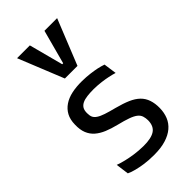

<svg xmlns="http://www.w3.org/2000/svg" viewBox="-256 -888 963 963"><g transform="rotate(-45 226.0 -406.0)"><path d="M80.1 -820.8H170.9L218.8 -639.2H225.6L274.4 -820.8H364.3L267.1 -579.1H177.7ZM49.8 -379.4Q50.3 -415 63.5 -439.5Q76.7 -463.9 100.1 -479.7Q123.5 -495.6 156.2 -502.7Q189 -509.8 229.5 -509.3Q260.3 -508.8 285.4 -505.6Q310.5 -502.4 329.1 -498.5Q350.6 -493.7 367.7 -487.8L377.4 -418.9Q359.9 -424.3 338.9 -428.7Q320.8 -432.6 296.1 -435.8Q271.5 -439 242.2 -439.5Q216.3 -439.5 196 -437Q175.8 -434.6 161.9 -428Q147.9 -421.4 140.6 -409.7Q133.3 -397.9 133.3 -377.9Q133.3 -359.9 138.2 -348.9Q143.1 -337.9 156.5 -328.9Q169.9 -319.8 193.4 -312Q216.8 -304.2 253.4 -294.9Q295.9 -283.7 325.7 -270.8Q355.5 -257.8 374.3 -239.5Q393.1 -221.2 401.6 -195.6Q410.2 -169.9 409.7 -137.7Q409.2 -105 398.2 -78.1Q387.2 -51.3 364.5 -32Q341.8 -12.7 307.1 -2Q272.5 8.8 224.6 8.8Q184.6 8.8 155 4.4Q125.5 0 105 -5.4Q81.5 -11.2 64.5 -19.5L55.2 -88.9Q75.7 -81.1 101.1 -75.2Q123 -69.8 152.6 -65.4Q182.1 -61 217.3 -60.5Q271.5 -60.1 297.9 -77.4Q324.2 -94.7 324.7 -135.7Q324.7 -151.4 320.3 -165.5Q315.9 -179.7 302.5 -190.2Q289.1 -200.7 264.4 -209.5Q239.7 -218.3 200.2 -228Q164.6 -236.8 136.2 -248.5Q107.9 -260.3 88.4 -277.3Q68.8 -294.4 58.8 -319.1Q48.8 -343.8 49.8 -379.4Z"/></g></svg>

Font: Mako
Style: Regular
Weight: 400
Designer: vernon adams
Foundry: vernon adams
Version: Version 1.000